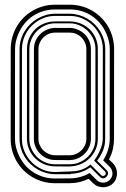

<svg xmlns="http://www.w3.org/2000/svg" viewBox="-20 -767 527 804"><path d="M209.7 0.2Q183.8 0.2 160 -6.5Q136.2 -13.2 115.7 -25.3Q95.2 -37.4 78.4 -54.2Q61.5 -71 49.6 -91.7Q37.6 -112.3 31.1 -136.1Q24.7 -159.9 24.7 -185.8L24.9 -561.3Q24.9 -587.2 31.5 -611.1Q38.1 -635 50 -655.6Q62 -676.3 78.9 -693.1Q95.7 -710 116.3 -722Q137 -734.1 160.8 -740.7Q184.6 -747.3 210.7 -747.3H272.7Q298.6 -747.1 322.4 -740.5Q346.2 -733.9 366.7 -721.8Q387.2 -709.7 404.1 -692.9Q420.9 -676 432.9 -655.4Q444.8 -634.8 451.3 -611Q457.8 -587.2 457.8 -561.3L457.5 -186.5Q457.5 -164.6 452.6 -142.7Q447.8 -120.8 436.3 -99.4L453.4 -82.8Q461.7 -74.5 465.8 -63.5Q470 -52.5 470 -41Q470 -29.5 465.9 -18.6Q461.9 -7.6 453.6 0.5Q445.3 8.8 434.4 12.9Q423.6 17.1 412.1 17.1Q400.6 17.1 389.6 13.1Q378.7 9 370.1 0.5L351.1 -18.3Q333.7 -9.8 314.6 -5Q295.4 -0.2 274.4 0V0.2ZM411.9 -95.7Q424.6 -115 432 -138.5Q439.5 -162.1 439.5 -186.5L439.7 -561.3Q439.7 -578.6 436 -594Q432.4 -609.4 425.8 -625.2Q415.5 -649.2 400 -668.1Q384.5 -687 364.7 -700.2Q345 -713.4 321.4 -720.5Q297.9 -727.5 271.5 -727.5L211.2 -727.3H210.9Q184.8 -727.3 161.3 -720.3Q137.7 -713.4 117.9 -700.2Q98.1 -687 82.6 -668.1Q67.1 -649.2 56.9 -625.2Q50.3 -609.4 46.6 -594Q43 -578.6 43 -561.3L42.7 -185.8Q42.7 -168.5 46.4 -153.1Q50 -137.7 56.6 -121.8Q66.9 -97.9 82.4 -79Q97.9 -60.1 117.7 -46.9Q137.5 -33.7 161 -26.6Q184.6 -19.5 210.9 -19.5L271.7 -20Q294.2 -20 315.3 -25.8Q336.4 -31.5 355.2 -42.5L384.3 -13.7Q389.6 -8.1 396.9 -5.1Q404.1 -2.2 411.5 -2.1Q418.9 -2 426.3 -4.9Q433.6 -7.8 439.5 -13.7Q445.3 -19.5 448.2 -26.6Q451.2 -33.7 451 -41Q450.9 -48.3 448 -55.5Q445.1 -62.7 439.2 -68.6ZM420.4 -186.5Q420.4 -160.2 411.9 -138.1Q403.3 -116 386.7 -94L425.8 -55.2Q432.9 -48.1 432.4 -40.5Q431.9 -33 426 -27.1Q411.9 -12.9 397.7 -27.1L358.2 -66.4Q340.6 -53.5 319.7 -46.5Q298.8 -39.6 274.4 -39.1V-37.4L209.5 -37.6Q190.2 -37.8 171.6 -43.2Q153.1 -48.6 136.7 -58.1Q120.4 -67.6 106.6 -81.1Q92.8 -94.5 82.9 -110.8Q73 -127.2 67.4 -146.1Q61.8 -165 61.8 -185.8L62 -561.3Q62 -582 67.6 -601.1Q73.2 -620.1 83.4 -636.6Q93.5 -653.1 107.4 -666.5Q121.3 -679.9 137.9 -689.5Q154.5 -699 173.1 -704.2Q191.7 -709.5 210.9 -709.5H272.9Q292.2 -709.2 310.8 -703.9Q329.3 -698.5 345.7 -689Q362.1 -679.4 375.9 -666Q389.6 -652.6 399.5 -636.2Q409.4 -619.9 415 -600.8Q420.7 -581.8 420.7 -561.3ZM374.3 -94.7Q381.3 -104 387.8 -115.4Q394.3 -126.7 399.3 -138.8Q404.3 -150.9 407.3 -163.1Q410.4 -175.3 410.4 -186.5L410.6 -561.3Q410.6 -589.1 399.9 -614.3Q389.2 -639.4 370.4 -658.6Q351.6 -677.7 326.3 -689.1Q301 -700.4 271.7 -700.4H210.9Q181.6 -700.4 156.4 -689.1Q131.1 -677.7 112.3 -658.6Q93.5 -639.4 82.8 -614.3Q72 -589.1 72 -561.3L71.8 -185.8Q71.8 -158 82.5 -132.8Q93.3 -107.7 112.1 -88.5Q130.9 -69.3 156.1 -58Q181.4 -46.6 210.7 -46.6L271.7 -49.1Q300.3 -49.1 321.5 -56.6Q342.8 -64.2 358.9 -78.1L403.8 -33.2Q407.2 -29.8 412.1 -30.3Q417 -30.8 419.7 -33.4Q422.9 -36.6 422.9 -41.1Q422.9 -45.7 419.7 -48.8L374.3 -94.2L374.5 -94.5ZM210.9 -70.3Q186.8 -70.3 165.3 -79.2Q143.8 -88.1 127.7 -103.8Q111.6 -119.4 102.2 -140.5Q92.8 -161.6 92.8 -186L93 -561.3Q93 -586.4 102.2 -607.7Q111.3 -628.9 127.2 -644.4Q143.1 -659.9 164.7 -668.6Q186.3 -677.2 210.9 -677.2V-677.5H272.7V-677.2Q297.1 -677 318.5 -668.2Q339.8 -659.4 355.7 -644Q371.6 -628.7 380.6 -607.4Q389.6 -586.2 389.6 -561.3V-186Q389.6 -162.1 380.5 -141.2Q371.3 -120.4 355.6 -104.7Q339.8 -89.1 318.8 -80Q297.9 -70.8 274.4 -70.3V-69.8ZM273.4 -79.1Q295.2 -79.3 314.5 -87.9Q333.7 -96.4 348.3 -111Q362.8 -125.5 371.2 -144.8Q379.6 -164.1 379.6 -186V-561.3Q379.6 -583 371.1 -602.7Q362.5 -622.3 347.8 -637.1Q333 -651.9 313.4 -660.6Q293.7 -669.4 271.7 -669.4H210.9Q189 -669.4 169.3 -660.6Q149.7 -651.9 134.9 -637.1Q120.1 -622.3 111.6 -602.7Q103 -583 103 -561.3L102.8 -186Q102.8 -164.1 111.2 -144.8Q119.6 -125.5 134 -111Q148.4 -96.4 167.8 -87.9Q187.3 -79.3 209 -79.1ZM210.7 -96.9Q192.4 -96.9 176.1 -104.1Q159.9 -111.3 147.8 -123.5Q135.7 -135.7 128.8 -151.9Q121.8 -168 121.8 -186L122.1 -561.3Q122.1 -580.1 129 -596.1Q136 -612.1 148.1 -623.9Q160.2 -635.7 176.4 -642.7Q192.6 -649.7 210.9 -650.4H211.2V-650.1H271.5V-650.4H271.7Q290 -649.7 306.2 -642.7Q322.3 -635.7 334.4 -623.9Q346.4 -612.1 353.5 -596.1Q360.6 -580.1 360.6 -561.3V-186Q360.6 -168.2 353.9 -152.3Q347.2 -136.5 335.4 -124.3Q323.7 -112.1 308 -104.7Q292.2 -97.4 274.4 -96.9V-96.4ZM273.2 -116.9Q287.1 -117.2 299.6 -122.8Q312 -128.4 321.3 -137.7Q330.6 -147 336.1 -159.4Q341.6 -171.9 341.6 -186V-561.3Q341.6 -575.9 335.9 -588.5Q330.3 -601.1 320.8 -610.5Q311.3 -619.9 298.6 -625.1Q285.9 -630.4 271.7 -630.4H271.5V-630.6H211.2V-630.4H210.9Q196.8 -630.4 184.1 -625.1Q171.4 -619.9 161.9 -610.5Q152.3 -601.1 146.7 -588.5Q141.1 -575.9 141.1 -561.3L140.9 -186Q140.9 -171.9 146.4 -159.4Q151.9 -147 161.1 -137.7Q170.4 -128.4 182.9 -122.8Q195.3 -117.2 209.2 -116.9Z"/></svg>

Font: TafelwerkOT
Style: Regular
Weight: 400
Designer: Peter Wiegel
Foundry: Peter Wiegel, based on an original design named Oxford by Christine Lord, 1969
Version: Version 1.000